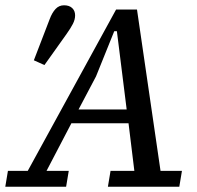

<svg xmlns="http://www.w3.org/2000/svg" viewBox="-34 -706 744 726"><path d="M329 -417 263 -292H445L408 -588H398ZM-14 0 -4 -60H71L405 -670H484L573 -60H654L644 0H374L384 -60H474L452 -240H236L142 -60H226L216 0ZM94 -478 154 -634Q163 -658 176 -672Q189 -686 208 -686Q228 -686 239 -675.5Q250 -665 250 -648Q250 -632 241.5 -615.5Q233 -599 218 -578Q197 -549 176 -519Q155 -489 134 -460Z"/></svg>

Font: Source Serif 4 Caption
Style: Italic
Weight: 400
Italic angle: -12°
Designer: Frank Grießhammer
Foundry: Adobe Systems Incorporated
Version: Version 4.004;hotconv 1.0.117;makeotfexe 2.5.65602